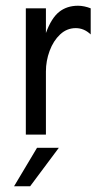

<svg xmlns="http://www.w3.org/2000/svg" viewBox="-20 -469 366 669"><path d="M70 -440H140V-354Q159 -406 186 -427.5Q213 -449 252 -449Q263 -449 274.5 -446.5Q286 -444 296 -440V-349Q273 -371 244 -371Q213 -371 189.5 -349Q166 -327 153 -292Q140 -257 140 -220V0H70ZM109 46H185L85 180H29Z"/></svg>

Font: Teachers[wght]
Style: Regular
Weight: 400
Designer: Alfredo Marco Pradil & Chank Diesel
Version: Version 1.000;Glyphs 3.1.2 (3151)